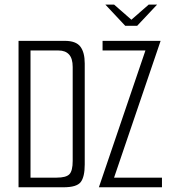

<svg xmlns="http://www.w3.org/2000/svg" viewBox="-20 -793 725 813"><path d="M426.1 -773.5H463.2L536.4 -709.5L609.6 -773.5H645.2L560.9 -683.8H510.3ZM58.5 -620H254.5Q301.5 -620 320.2 -595.7Q338.8 -571.3 338.8 -524.3V-96.7Q338.8 -44.5 322 -22.3Q305.2 0 249.1 0H58.5ZM219.8 -40.8Q260 -40.8 273.9 -55.3Q287.8 -69.8 287.8 -111.5V-509.5Q287.8 -545.2 272.4 -562.2Q256.9 -579.2 228.2 -579.2H109.2V-40.8ZM398.7 0 595.8 -579.2H414.3V-620H660.1L463 -40.8H665.8V0Z"/></svg>

Font: Smooch Sans Thin
Style: Regular
Weight: 100
Designer: Robert E. Leuschke
Foundry: Robert E. Leuschke
Version: Version 1.010